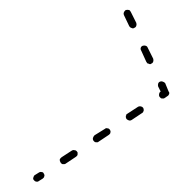

<svg xmlns="http://www.w3.org/2000/svg" viewBox="-20 -358 360 386"><path d="M47 -1Q46 2 48 4Q49 5 50 6Q51 7 53 7Q54 8 56 7Q57 7 58 6L66 1Q67 0 68 -1Q69 -2 69 -4Q70 -5 69 -7Q69 -8 68 -9Q67 -12 64 -12Q61 -13 58 -11L50 -6Q48 -5 47 -1ZM100 -37Q100 -34 102 -31Q102 -30 104 -29Q105 -28 106 -28Q108 -28 109 -28Q111 -28 112 -29L133 -43Q134 -44 135 -45Q136 -46 136 -48Q136 -49 136 -51Q136 -52 135 -53Q133 -56 130 -56Q127 -57 124 -55L104 -42Q101 -40 100 -37ZM167 -81Q166 -78 168 -75Q169 -74 170 -73Q171 -72 173 -72Q174 -72 176 -72Q177 -72 178 -73L199 -87Q200 -88 201 -89Q202 -90 202 -92Q203 -93 202 -94Q202 -96 201 -97Q199 -100 196 -100Q193 -101 191 -99L170 -86Q168 -84 167 -81ZM234 -128Q234 -126 233 -125Q233 -123 233 -122Q234 -120 234 -119Q236 -117 239 -116Q242 -115 245 -117L266 -131Q268 -132 269 -136Q269 -139 268 -141Q267 -142 266 -143Q264 -144 263 -144Q261 -145 260 -144Q258 -144 257 -143L237 -130Q235 -129 234 -128ZM303 -174Q300 -172 300 -169Q299 -166 301 -163Q302 -162 303 -161Q304 -160 306 -160Q307 -160 309 -160Q310 -160 311 -161L317 -165Q319 -166 320 -169Q321 -172 319 -174L312 -191Q310 -193 307 -194Q304 -195 302 -194Q299 -193 298 -190Q297 -187 298 -184ZM276 -231Q277 -230 279 -230Q280 -229 282 -229Q283 -229 284 -230Q287 -231 288 -234Q289 -237 288 -240L277 -262Q276 -265 273 -266Q270 -267 267 -266Q264 -265 263 -262Q262 -259 264 -256L274 -234Q275 -232 276 -231ZM242 -303Q243 -302 244 -302Q246 -301 247 -301Q249 -301 250 -302Q253 -303 254 -306Q255 -309 254 -312L243 -334Q242 -336 241 -337Q240 -338 238 -338Q237 -339 236 -338Q234 -338 233 -338Q230 -336 229 -333Q228 -331 229 -328L240 -305Q241 -304 242 -303Z"/></svg>

Font: FRB American Cursive Dashed Extralight
Style: Italic
Weight: 200
Italic angle: -25°
Version: Version 2.0;Modular Font Editor K font №1